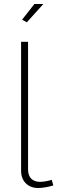

<svg xmlns="http://www.w3.org/2000/svg" viewBox="-20 -940 288 965"><path d="M86 -730H121V-89Q121 -57 137.5 -41.5Q154 -26 181 -26Q194 -26 210.5 -29Q227 -32 240 -36L248 -8Q233 -3 210.5 1Q188 5 172 5Q134 5 110 -18.5Q86 -42 86 -82ZM115 -828 91 -841 153 -920H198Z"/></svg>

Font: Raleway Thin ExtraLight
Style: Regular
Weight: 250
Version: Version 4.026